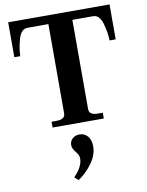

<svg xmlns="http://www.w3.org/2000/svg" viewBox="-109 -776 924 1207"><g transform="rotate(-10 352.5 -173.0)"><path d="M189 -37H219Q248 -37 262 -46.5Q276 -56 276 -75V-645H143Q102 -645 85 -587Q68 -529 67 -477H29V-700H676V-477H637Q636 -529 619 -587Q602 -645 561 -645H429V-75Q429 -37 485 -37H516V0H189ZM269 332Q326 273 326 222Q326 208 320.5 197.5Q315 187 305 175Q295 162 290 152Q285 142 285 129Q285 105 302.5 88.5Q320 72 348 72Q379 72 399.5 95.5Q420 119 420 161Q420 214 383 266Q346 318 293 354Z"/></g></svg>

Font: Taviraj SemiBold
Style: Regular
Weight: 600
Designer: Katatrad Team
Foundry: CadsonDemak
Version: Version 1.001